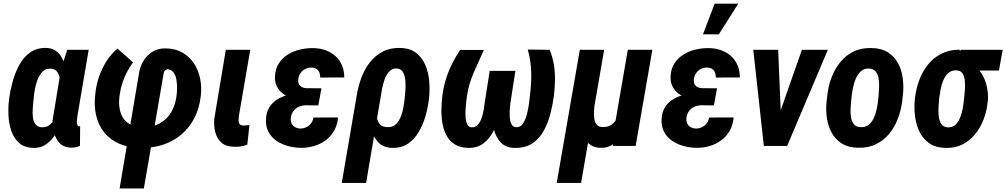

<svg xmlns="http://www.w3.org/2000/svg" viewBox="-20 -802 5529 1055"><path d="M28.8 -247.1 29.8 -257.3Q35.2 -299.3 48.1 -348.6Q61 -397.9 84.2 -442.1Q107.4 -486.3 144.8 -513.2Q182.1 -540 235.4 -538.6Q271.5 -537.1 294.2 -517.1Q316.9 -497.1 329.3 -465.6Q341.8 -434.1 346.4 -397.7Q351.1 -361.3 351.1 -326.9Q351.1 -292.5 349.6 -267.6L348.1 -250Q341.8 -214.8 329.3 -169.7Q316.9 -124.5 295.4 -83Q273.9 -41.5 241.2 -14.9Q208.5 11.7 163.6 10.7Q113.8 9.3 85 -16.6Q56.2 -42.5 42.5 -82Q28.8 -121.6 26.6 -165.5Q24.4 -209.5 28.8 -247.1ZM164.6 -257.8 163.6 -247.6Q162.1 -231.4 160.2 -207.8Q158.2 -184.1 160.4 -160.4Q162.6 -136.7 173.8 -120.4Q185.1 -104 209.5 -102.5Q234.9 -101.6 252.4 -115.5Q270 -129.4 281.5 -150.9Q293 -172.4 299.6 -196.5Q306.2 -220.7 309.6 -240.7L313 -274.9Q314.5 -289.6 314.5 -314.2Q314.5 -338.9 310.5 -364Q306.6 -389.2 294.7 -406.5Q282.7 -423.8 259.3 -424.8Q231.4 -426.3 213.6 -408Q195.8 -389.6 185.5 -362.1Q175.3 -334.5 170.7 -305.7Q166 -276.9 164.6 -257.8ZM349.6 -528.3H467.3L406.2 -170.4Q405.8 -165.5 404.3 -156Q402.8 -146.5 402.3 -135.3Q401.9 -124 404.5 -116.5Q407.2 -108.9 414.6 -107.9Q416.5 -107.4 417.7 -107.9Q418.9 -108.4 420.4 -108.9L419.4 -1Q407.7 4.4 395.3 7.1Q382.8 9.8 370.1 9.3Q340.8 8.8 321 -4.9Q301.3 -18.6 289.8 -40.3Q278.3 -62 272.9 -87.9Q267.6 -113.8 268.6 -138.7L315.4 -422.9Z M637.2 233.4 742.7 -392.6Q747.6 -431.6 766.6 -464.6Q785.6 -497.6 817.1 -517.3Q848.6 -537.1 890.1 -536.1Q943.4 -535.6 982.2 -513.2Q1021 -490.7 1045.7 -453.6Q1070.3 -416.5 1079.6 -370.6Q1088.9 -324.7 1083.5 -276.9Q1076.2 -209 1049.1 -155.5Q1022 -102.1 978.5 -64.5Q935.1 -26.9 877.9 -7.6Q820.8 11.7 753.4 10.7Q685.5 9.8 635 -12.5Q584.5 -34.7 552.5 -74.5Q520.5 -114.3 508.1 -168.5Q495.6 -222.7 503.9 -288.1Q508.8 -335 523.9 -379.6Q539.1 -424.3 564.2 -464.4Q589.4 -504.4 625.5 -535.2L710.9 -459.5Q692.4 -434.1 677.7 -406.2Q663.1 -378.4 653.1 -348.4Q643.1 -318.4 638.7 -287.6Q632.3 -251.5 635.5 -218.5Q638.7 -185.5 652.8 -159.9Q667 -134.3 693.8 -119.1Q720.7 -104 762.2 -103Q816.4 -102.1 856.7 -123.8Q897 -145.5 920.4 -184.8Q943.8 -224.1 950.2 -276.9Q952.6 -293.9 952.9 -317.1Q953.1 -340.3 949.5 -363.5Q945.8 -386.7 934.1 -403.1Q922.4 -419.4 899.4 -421.9Q888.2 -416 884.3 -412.4Q880.4 -408.7 878.9 -396.5L770.5 233.4Z M1220.7 -528.3H1355L1292.5 -164.1Q1291 -151.4 1291 -139.9Q1291 -128.4 1296.6 -120.6Q1302.2 -112.8 1317.9 -111.8Q1326.7 -112.3 1334.5 -113.3Q1342.3 -114.3 1350.6 -114.7L1338.9 -7.3Q1321.8 -0.5 1304.2 2.4Q1286.6 5.4 1268.6 4.4Q1222.7 4.4 1197.5 -17.6Q1172.4 -39.6 1163.1 -75Q1153.8 -110.4 1157.7 -150.4Z M1628.4 -287.6 1740.7 -287.1 1729 -222.7 1659.7 -223.6Q1638.2 -222.7 1621.1 -215.1Q1604 -207.5 1592.8 -192.6Q1581.5 -177.7 1578.1 -156.2Q1576.7 -143.6 1579.1 -132.6Q1581.5 -121.6 1588.6 -113.5Q1595.7 -105.5 1606 -100.8Q1616.2 -96.2 1629.4 -95.7Q1648.4 -95.7 1663.8 -103.3Q1679.2 -110.8 1689.2 -124.3Q1699.2 -137.7 1702.6 -156.2L1837.4 -156.7Q1834 -115.2 1815.9 -83.7Q1797.9 -52.2 1769.3 -31Q1740.7 -9.8 1704.6 0.7Q1668.5 11.2 1628.9 10.3Q1594.7 9.3 1560.5 -0.2Q1526.4 -9.8 1498.8 -28.8Q1471.2 -47.9 1455.6 -76.7Q1439.9 -105.5 1441.4 -145Q1442.9 -184.1 1459.2 -211.2Q1475.6 -238.3 1502.4 -255.1Q1529.3 -272 1562 -279.8Q1594.7 -287.6 1628.4 -287.6ZM1734.4 -252 1638.2 -252.9Q1610.8 -253.4 1584 -262Q1557.1 -270.5 1535.9 -286.4Q1514.6 -302.2 1502.2 -325.7Q1489.7 -349.1 1490.7 -379.9Q1492.2 -422.4 1511.5 -452.6Q1530.8 -482.9 1561.5 -502.2Q1592.3 -521.5 1629.6 -530Q1667 -538.6 1704.6 -537.6Q1740.7 -536.6 1771.2 -525.1Q1801.8 -513.7 1824.2 -492.9Q1846.7 -472.2 1859.1 -442.6Q1871.6 -413.1 1871.6 -376.5L1739.7 -376Q1739.7 -392.1 1734.6 -404.5Q1729.5 -417 1718.3 -423.8Q1707 -430.7 1689.5 -430.7Q1671.9 -430.2 1657 -422.6Q1642.1 -415 1631.8 -401.1Q1621.6 -387.2 1619.1 -369.1Q1617.7 -357.9 1619.6 -348.4Q1621.6 -338.9 1627.2 -332.3Q1632.8 -325.7 1641.8 -322Q1650.9 -318.4 1662.1 -317.4L1746.1 -316.9Z M1857.9 203.1 1940.9 -281.7Q1948.7 -328.6 1965.8 -375.2Q1982.9 -421.9 2012.2 -459.2Q2041.5 -496.6 2082.8 -518.3Q2124 -540 2178.7 -538.6Q2233.9 -537.1 2267.3 -510.7Q2300.8 -484.4 2317.9 -442.9Q2335 -401.4 2338.6 -353.8Q2342.3 -306.2 2337.4 -261.7L2335.9 -251Q2331.1 -210 2317.9 -163.8Q2304.7 -117.7 2281.2 -77.4Q2257.8 -37.1 2221.7 -12.7Q2185.5 11.7 2134.3 10.7Q2087.4 8.8 2061 -17.8Q2034.7 -44.4 2022.7 -85Q2010.7 -125.5 2007.6 -168.7Q2004.4 -211.9 2003.4 -245.6Q2010.7 -242.2 2018.3 -238.5Q2025.9 -234.9 2033 -231.4Q2040 -228 2048.3 -224.6Q2045.9 -200.7 2048.1 -172.6Q2050.3 -144.5 2063.5 -124.3Q2076.7 -104 2108.9 -103.5Q2135.7 -102.1 2152.8 -117.2Q2169.9 -132.3 2180.2 -156Q2190.4 -179.7 2195.3 -205.3Q2200.2 -231 2202.6 -251.5L2203.6 -261.7Q2205.1 -275.4 2207.3 -302.5Q2209.5 -329.6 2207.5 -357.2Q2205.6 -384.8 2194.6 -404.8Q2183.6 -424.8 2159.2 -425.8Q2134.8 -426.3 2118.7 -408.9Q2102.5 -391.6 2093.3 -365.5Q2084 -339.4 2079.1 -312.7Q2074.2 -286.1 2071.8 -269.5L1991.7 203.1Z M2879.9 -529.8 3000.5 -528.3Q3016.1 -489.7 3023.2 -447.8Q3030.3 -405.8 3029.5 -363.3Q3028.8 -320.8 3023.9 -278.8Q3018.1 -231.9 3005.4 -180.9Q2992.7 -129.9 2968.8 -85.4Q2944.8 -41 2905.5 -14.4Q2866.2 12.2 2807.1 10.7Q2758.8 9.3 2732.2 -18.6Q2705.6 -46.4 2694.8 -87.9Q2684.1 -129.4 2683.6 -173.6Q2683.1 -217.8 2687.5 -252.9L2713.9 -412.6H2812L2785.2 -239.7Q2783.7 -230 2781.7 -208.3Q2779.8 -186.5 2780.8 -162.4Q2781.7 -138.2 2789.8 -121.1Q2797.9 -104 2816.4 -103Q2839.8 -101.6 2853.8 -123Q2867.7 -144.5 2875.5 -175.3Q2883.3 -206.1 2887 -234.9Q2890.6 -263.7 2892.1 -279.3Q2900.4 -341.3 2898.9 -405Q2897.5 -468.8 2879.9 -529.8ZM2508.3 -527.8H2638.7Q2610.8 -466.3 2583.3 -403.8Q2555.7 -341.3 2545.9 -273.9Q2544.4 -265.1 2542.2 -245.8Q2540 -226.6 2538.3 -202.9Q2536.6 -179.2 2538.3 -156.7Q2540 -134.3 2547.4 -118.9Q2554.7 -103.5 2568.8 -102.5Q2591.3 -100.6 2605.2 -116.2Q2619.1 -131.8 2627 -155.5Q2634.8 -179.2 2638.7 -202.6Q2642.6 -226.1 2643.6 -239.7L2670.9 -412.6H2769L2742.7 -252.9Q2736.3 -213.9 2724.6 -168Q2712.9 -122.1 2691.4 -81.1Q2669.9 -40 2636.2 -14.2Q2602.5 11.7 2551.8 10.7Q2506.8 9.3 2478 -9.3Q2449.2 -27.8 2433.1 -58.3Q2417 -88.9 2410.9 -125.7Q2404.8 -162.6 2405.5 -201.2Q2406.2 -239.7 2410.6 -273.9Q2416 -320.3 2429.2 -363.8Q2442.4 -407.2 2462.6 -448.5Q2482.9 -489.7 2508.3 -527.8Z M3429.7 -528.3H3564.5L3472.7 0H3347.7L3360.8 -129.4ZM3397.5 -245.6 3443.8 -247.6Q3440.4 -211.9 3431.4 -167.5Q3422.4 -123 3404.1 -81.8Q3385.7 -40.5 3355 -14.4Q3324.2 11.7 3276.9 10.3Q3247.1 9.3 3224.6 -5.9Q3202.1 -21 3188.5 -45.4Q3174.8 -69.8 3171.9 -98.6L3177.2 -225.6H3246.6Q3245.1 -210.4 3243.9 -190.2Q3242.7 -169.9 3245.4 -150.4Q3248 -130.9 3258.1 -117.9Q3268.1 -105 3290 -104Q3319.8 -102.5 3338.9 -116Q3357.9 -129.4 3369.6 -150.9Q3381.3 -172.4 3387.7 -197.5Q3394 -222.7 3397.5 -245.6ZM3166 -528.3H3299.8L3172.9 203.1H3039.1Z M3802.2 -287.6 3914.6 -287.1 3902.8 -222.7 3833.5 -223.6Q3812 -222.7 3794.9 -215.1Q3777.8 -207.5 3766.6 -192.6Q3755.4 -177.7 3752 -156.2Q3750.5 -143.6 3752.9 -132.6Q3755.4 -121.6 3762.5 -113.5Q3769.5 -105.5 3779.8 -100.8Q3790 -96.2 3803.2 -95.7Q3822.3 -95.7 3837.6 -103.3Q3853 -110.8 3863 -124.3Q3873 -137.7 3876.5 -156.2L4011.2 -156.7Q4007.8 -115.2 3989.7 -83.7Q3971.7 -52.2 3943.1 -31Q3914.6 -9.8 3878.4 0.7Q3842.3 11.2 3802.7 10.3Q3768.6 9.3 3734.4 -0.2Q3700.2 -9.8 3672.6 -28.8Q3645 -47.9 3629.4 -76.7Q3613.8 -105.5 3615.2 -145Q3616.7 -184.1 3633.1 -211.2Q3649.4 -238.3 3676.3 -255.1Q3703.1 -272 3735.8 -279.8Q3768.6 -287.6 3802.2 -287.6ZM3908.2 -252 3812 -252.9Q3784.7 -253.4 3757.8 -262Q3731 -270.5 3709.7 -286.4Q3688.5 -302.2 3676 -325.7Q3663.6 -349.1 3664.6 -379.9Q3666 -422.4 3685.3 -452.6Q3704.6 -482.9 3735.4 -502.2Q3766.1 -521.5 3803.5 -530Q3840.8 -538.6 3878.4 -537.6Q3914.6 -536.6 3945.1 -525.1Q3975.6 -513.7 3998 -492.9Q4020.5 -472.2 4033 -442.6Q4045.4 -413.1 4045.4 -376.5L3913.6 -376Q3913.6 -392.1 3908.4 -404.5Q3903.3 -417 3892.1 -423.8Q3880.9 -430.7 3863.3 -430.7Q3845.7 -430.2 3830.8 -422.6Q3815.9 -415 3805.7 -401.1Q3795.4 -387.2 3793 -369.1Q3791.5 -357.9 3793.5 -348.4Q3795.4 -338.9 3801 -332.3Q3806.6 -325.7 3815.7 -322Q3824.7 -318.4 3835.9 -317.4L3919.9 -316.9ZM3842.8 -613.3 3906.7 -781.7H4036.6L3929.7 -613.3Z M4240.2 -111.3 4386.2 -528.3H4528.8L4305.2 0H4219.7ZM4255.9 -528.3 4273.9 -98.6 4259.8 0H4177.2L4119.1 -528.3Z M4522 -246.1 4526.4 -281.2Q4531.7 -331.1 4549.6 -377.4Q4567.4 -423.8 4597.4 -460.9Q4627.4 -498 4670.2 -518.8Q4712.9 -539.6 4768.6 -538.1Q4823.2 -537.1 4858.6 -514.6Q4894 -492.2 4914.1 -455.3Q4934.1 -418.5 4940.2 -373.3Q4946.3 -328.1 4941.4 -281.7L4937.5 -246.6Q4931.2 -196.3 4913.6 -149.9Q4896 -103.5 4866 -66.9Q4835.9 -30.3 4793.2 -9.5Q4750.5 11.2 4694.8 9.8Q4640.6 8.8 4605.2 -13.7Q4569.8 -36.1 4549.8 -72.8Q4529.8 -109.4 4523.4 -154.5Q4517.1 -199.7 4522 -246.1ZM4660.6 -281.7 4656.7 -245.1Q4655.3 -229.5 4653.8 -206.3Q4652.3 -183.1 4655.8 -159.7Q4659.2 -136.2 4670.9 -120.4Q4682.6 -104.5 4707 -103.5Q4734.4 -101.6 4752.7 -116Q4771 -130.4 4781.2 -153.3Q4791.5 -176.3 4796.9 -201.4Q4802.2 -226.6 4804.7 -247.1L4808.1 -282.7Q4809.1 -297.9 4810.3 -321.5Q4811.5 -345.2 4808.1 -368.4Q4804.7 -391.6 4792.7 -407.7Q4780.8 -423.8 4756.8 -425.3Q4730 -426.8 4712.6 -412.1Q4695.3 -397.5 4684.6 -374.8Q4673.8 -352.1 4668.5 -326.7Q4663.1 -301.3 4660.6 -281.7Z M5006.8 -255.4 5007.8 -265.6Q5014.2 -317.4 5032 -364Q5049.8 -410.6 5079.3 -447.5Q5108.9 -484.4 5151.6 -506.1Q5194.3 -527.8 5250 -529.3Q5264.2 -516.1 5272.7 -502Q5281.2 -487.8 5291 -474.6Q5300.8 -461.4 5318.8 -451.2Q5352.1 -432.6 5373 -398.9Q5394 -365.2 5402.6 -325.7Q5411.1 -286.1 5408.2 -250.5L5406.7 -239.7Q5402.3 -192.9 5385.3 -147.5Q5368.2 -102.1 5339.1 -65.9Q5310.1 -29.8 5269.5 -8.8Q5229 12.2 5175.8 10.7Q5121.6 9.8 5086.4 -14.6Q5051.3 -39.1 5032.5 -78.1Q5013.7 -117.2 5007.8 -163.8Q5002 -210.4 5006.8 -255.4ZM5141.1 -266.1 5140.1 -255.4Q5139.2 -239.7 5137.2 -214.8Q5135.3 -189.9 5137.9 -164.3Q5140.6 -138.7 5152.1 -121.1Q5163.6 -103.5 5188.5 -102.1Q5215.3 -101.6 5231.9 -118.4Q5248.5 -135.3 5257.8 -161.4Q5267.1 -187.5 5271.5 -214.4Q5275.9 -241.2 5277.3 -259.8L5278.3 -270Q5280.3 -284.7 5282 -308.3Q5283.7 -332 5281.7 -356.2Q5279.8 -380.4 5269.5 -397.5Q5259.3 -414.6 5235.8 -415.5Q5209 -416.5 5191.4 -401.1Q5173.8 -385.7 5163.8 -361.8Q5153.8 -337.9 5148.7 -312Q5143.6 -286.1 5141.1 -266.1ZM5489.3 -528.3 5469.2 -414.6H5238.3L5258.3 -528.3Z"/></svg>

Font: Roboto Condensed
Style: Bold Italic
Weight: 700
Italic angle: -12°
Designer: Christian Robertson
Foundry: Google
Version: Version 3.0